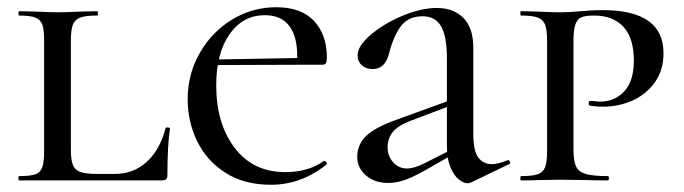

<svg xmlns="http://www.w3.org/2000/svg" viewBox="-20 -499 1893 531"><path d="M248 -18H297Q350 -18 386.5 -52Q423 -86 438 -145Q438 -147 444 -146.5Q450 -146 450 -144Q443 -96 443 -15Q443 -7 439.5 -3.5Q436 0 427 0H33Q31 0 31 -6Q31 -12 33 -12Q64 -12 78 -17Q92 -22 97 -36.5Q102 -51 102 -81V-387Q102 -417 97 -431Q92 -445 77.5 -450.5Q63 -456 33 -456Q31 -456 31 -462Q31 -468 33 -468L79 -467Q119 -465 141 -465Q165 -465 205 -467L249 -468Q251 -468 251 -462Q251 -456 249 -456Q217 -456 202 -450.5Q187 -445 181.5 -430.5Q176 -416 176 -386V-85Q176 -57 181.5 -43Q187 -29 202 -23.5Q217 -18 248 -18Z M499 -225Q499 -294 532.5 -352.5Q566 -411 622 -445Q678 -479 744 -479Q813 -479 848.5 -441Q884 -403 884 -340Q884 -329 881.5 -324.5Q879 -320 872 -320H801Q802 -328 802 -344Q802 -399 779.5 -428Q757 -457 712 -457Q652 -457 615 -404.5Q578 -352 578 -263Q578 -157 629 -90Q680 -23 769 -23Q833 -23 876 -54H877Q880 -54 882.5 -50.5Q885 -47 883 -44Q813 12 729 12Q655 12 603 -21.5Q551 -55 525 -109Q499 -163 499 -225ZM547 -334 829 -339V-320L548 -319Z M1274 8Q1262 8 1248.5 -3Q1235 -14 1225.5 -37Q1216 -60 1216 -95V-337Q1216 -398 1200 -426Q1184 -454 1149 -454Q1108 -454 1087.5 -425Q1067 -396 1056 -351Q1045 -308 1011 -308Q992 -308 980.5 -318.5Q969 -329 969 -346Q969 -372 1005.5 -403Q1042 -434 1093.5 -455.5Q1145 -477 1188 -477Q1234 -477 1261.5 -449.5Q1289 -422 1289 -367V-129Q1289 -81 1303 -63Q1317 -45 1341 -45Q1357 -45 1384 -56H1385Q1389 -56 1390.5 -51.5Q1392 -47 1388 -45L1282 6ZM968 -64Q968 -99 992 -122.5Q1016 -146 1074 -167L1234 -225L1237 -211L1113 -164Q1080 -151 1066 -133.5Q1052 -116 1052 -92Q1052 -67 1067.5 -50Q1083 -33 1105 -33Q1126 -33 1155 -48L1244 -93L1245 -79L1154 -27Q1120 -8 1097.5 -0.5Q1075 7 1053 7Q1016 7 992 -14Q968 -35 968 -64Z M1661 -12Q1664 -12 1664 -6Q1664 0 1661 0Q1625 0 1604 -1L1530 -2L1468 -1Q1451 0 1421 0Q1419 0 1419 -6Q1419 -12 1421 -12Q1452 -12 1467 -17Q1482 -22 1487.5 -36.5Q1493 -51 1493 -81V-387Q1493 -417 1487.5 -431Q1482 -445 1467 -450.5Q1452 -456 1421 -456Q1419 -456 1419 -462Q1419 -468 1421 -468L1467 -467Q1507 -465 1529 -465Q1555 -465 1586 -468Q1597 -469 1612.5 -470Q1628 -471 1647 -471Q1815 -471 1815 -352Q1815 -304 1790.5 -270.5Q1766 -237 1728 -220.5Q1690 -204 1649 -204Q1626 -204 1611 -207Q1608 -209 1608 -213Q1608 -220 1613 -220Q1620 -220 1626.5 -219Q1633 -218 1640 -218Q1680 -218 1706.5 -246.5Q1733 -275 1733 -331Q1733 -394 1704 -425Q1675 -456 1623 -456Q1600 -456 1588.5 -451.5Q1577 -447 1571.5 -432Q1566 -417 1566 -385V-85Q1566 -54 1573 -39Q1580 -24 1599.5 -18Q1619 -12 1661 -12Z"/></svg>

Font: Cormorant Unicase Medium
Style: Regular
Weight: 500
Designer: Christian Thalmann (Catharsis Fonts)
Foundry: Catharsis Fonts
Version: Version 4.000